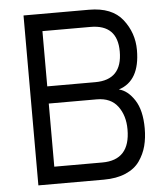

<svg xmlns="http://www.w3.org/2000/svg" viewBox="-52 -778 701 824"><g transform="rotate(-5 298.0 -366.0)"><path d="M80 0V-732H362Q461 -732 506.5 -674Q552 -616 552 -542Q552 -409 460 -380Q498 -371 527 -326.5Q556 -282 556 -204Q556 -163 547 -128.5Q538 -94 517 -64Q496 -34 456.5 -17Q417 0 362 0ZM155 -74H362Q482 -74 482 -206Q482 -266 452 -306Q422 -346 362 -346H155ZM155 -420H362Q478 -420 478 -542Q478 -658 362 -658H155Z"/></g></svg>

Font: Mina
Style: Regular
Weight: 400
Version: Version 1.000